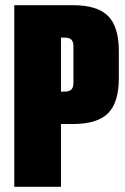

<svg xmlns="http://www.w3.org/2000/svg" viewBox="-20 -720 483 740"><path d="M438 -523V-419Q438 -325 396.5 -283.5Q355 -242 261 -242H215V0H35V-700H261Q355 -700 396.5 -658.5Q438 -617 438 -523ZM263 -543Q263 -575 231 -575H215V-367H231Q263 -367 263 -399Z"/></svg>

Font: FFF_AZADLIQ Black
Style: Regular
Weight: 900
Designer: bBox Type GmbH
Foundry: bBox Type GmbH
Version: Version 1.001